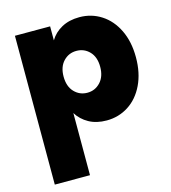

<svg xmlns="http://www.w3.org/2000/svg" viewBox="-121 -666 922 1033"><g transform="rotate(-15 340.0 -150.0)"><path d="M252 -483Q275 -522 317 -545Q359 -568 416 -568Q483 -568 537.5 -533Q592 -498 623.5 -433Q655 -368 655 -281Q655 -194 623.5 -128.5Q592 -63 537.5 -28Q483 7 416 7Q359 7 317.5 -16Q276 -39 252 -78V268H56V-561H252ZM456 -281Q456 -336 426.5 -366.5Q397 -397 354 -397Q311 -397 281.5 -366Q252 -335 252 -281Q252 -226 281.5 -195Q311 -164 354 -164Q397 -164 426.5 -195.5Q456 -227 456 -281Z"/></g></svg>

Font: DVN-Poppins ExtBd
Style: Regular
Weight: 800
Designer: Ninad Kale (Devanagari), Jonny Pinhorn (Latin)
Foundry: Indian Type Foundry
Version: 4.004